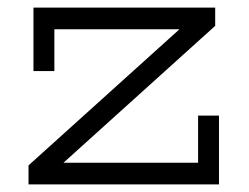

<svg xmlns="http://www.w3.org/2000/svg" viewBox="-20 -485 656 505"><path d="M68 -298H123V-408H452L55 -50V0H556V-181H501V-57H147L546 -417V-465H68Z"/></svg>

Font: Stint Ultra Expanded
Style: Regular
Weight: 400
Width: 7
Designer: Astigmatic (AOETI)
Foundry: Astigmatic (AOETI)
Version: Version 1.000